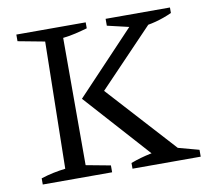

<svg xmlns="http://www.w3.org/2000/svg" viewBox="-74 -740 921 826"><g transform="rotate(-10 386.5 -327.5)"><path d="M48 0V-27Q76 -36 102.5 -41.5Q129 -47 155 -50L165 -604L48 -626V-655H351V-629Q327 -622 299.5 -615.5Q272 -609 244 -606V-50L351 -30V0ZM440 0V-25Q483 -41 527 -50Q571 -59 616 -63L738 -30V0ZM575 -593 438 -625V-655H719V-631Q684 -615 648 -605.5Q612 -596 575 -593ZM351 -323 354 -377 666 -34V-10H569L278 -334L572 -645H640L641 -626Z"/></g></svg>

Font: Piazzolla Thin
Style: Regular
Weight: 400
Version: Version 2.001